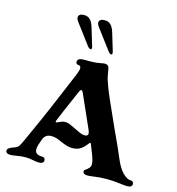

<svg xmlns="http://www.w3.org/2000/svg" viewBox="-133 -1048 1084 1173"><g transform="rotate(15 409.5 -462.0)"><path d="M10 -10Q10 -27 50 -40Q70 -46 79 -59Q88 -72 106 -113L128 -162Q190 -296 303 -568Q315 -597 315 -611Q315 -628 299 -628Q292 -628 287.5 -632.5Q283 -637 283 -644Q283 -668 323 -668H366Q400 -668 433 -675Q444 -678 454 -678Q478 -678 482 -654L490 -609Q492 -595 503 -565L509 -548Q521 -512 610 -316Q673 -181 689 -140Q712 -85 739 -58Q753 -44 765 -37Q777 -30 789 -30H791Q800 -30 804.5 -24.5Q809 -19 809 -10Q809 -1 801.5 4.5Q794 10 779 10Q770 10 760.5 9Q751 8 741 7Q687 0 648 0Q607 0 558 7Q540 10 528 10Q498 10 498 -10Q498 -15 501.5 -18Q505 -21 510 -24Q514 -27 519 -31Q524 -35 528 -40Q536 -50 536 -64Q536 -82 521 -123Q520 -127 518 -130L498 -181Q495 -188 493 -188Q490 -188 481 -176Q462 -151 442 -139.5Q422 -128 393 -128Q375 -128 360 -132.5Q345 -137 321 -147Q302 -156 286.5 -161Q271 -166 254 -166Q234 -166 222 -158Q210 -150 203 -134Q193 -107 188.5 -92.5Q184 -78 184 -64Q184 -30 230 -30Q240 -30 245 -24.5Q250 -19 250 -10Q250 -1 242.5 4.5Q235 10 220 10Q202 10 180 5Q170 3 159 1.5Q148 0 139 0Q119 0 103 2Q87 4 75 6Q51 10 40 10Q10 10 10 -10ZM461 -226Q469 -231 468 -240Q467 -249 462 -261L392 -419L367 -475Q363 -484 357 -484Q350 -484 347 -476L341 -463Q271 -303 257 -267Q252 -254 259 -254Q261 -254 269 -258Q284 -265 293 -268Q302 -271 314 -271Q327 -271 338 -266.5Q349 -262 376 -249L378 -248Q414 -230 427 -226Q438 -223 447.5 -223Q457 -223 461 -226ZM351 -759 317 -872Q307 -904 292.5 -918Q278 -932 254 -932Q228 -932 221 -917.5Q214 -903 231 -881L324 -757Q336 -740 347 -740Q351 -740 352 -745Q353 -750 351 -759ZM481 -761 447 -874Q437 -906 422.5 -920Q408 -934 384 -934Q358 -934 351 -919.5Q344 -905 361 -883L454 -759Q466 -742 477 -742Q481 -742 482 -747Q483 -752 481 -761Z"/></g></svg>

Font: Raigarh
Style: Regular
Weight: 400
Designer: jaikishan Patel
Foundry: MagicType
Version: Version 1.000;FEAKit 1.0